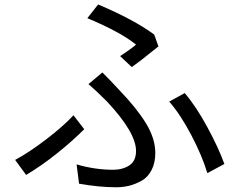

<svg xmlns="http://www.w3.org/2000/svg" viewBox="-20 -791 1040 836"><path d="M553.7 -499 502.9 -546.9Q545.9 -574.2 572.3 -596.7Q504.9 -651.4 360.4 -711.9L407.2 -771.5Q562.5 -706.1 651.4 -640.6L669.9 -588.9Q588.9 -523.4 553.7 -499ZM324.2 8.8 313.5 -75.2Q393.6 -51.8 472.7 -51.8Q513.7 -51.8 543 -70.8Q572.3 -89.8 572.3 -133.8Q572.3 -213.9 445.3 -349.6Q400.4 -394.5 365.2 -424.8L425.8 -475.6Q462.9 -438.5 498 -400.4Q575.2 -320.3 615.7 -253.9Q656.2 -187.5 656.2 -125Q656.2 -82 640.1 -50.8Q624 -19.5 597.2 -4.4Q570.3 10.7 543 17.6Q515.6 24.4 485.4 24.4Q412.1 24.4 324.2 8.8ZM957 -77.1 882.8 -37.1Q860.4 -112.3 813 -202.6Q765.6 -293 716.8 -348.6L784.2 -385.7Q833 -329.1 882.3 -238.3Q931.6 -147.5 957 -77.1ZM299.8 -289.1 346.7 -228.5Q299.8 -180.7 230.5 -125Q161.1 -69.3 93.8 -29.3L45.9 -94.7Q106.4 -127 181.6 -184.6Q256.8 -242.2 299.8 -289.1Z"/></svg>

Font: Gen Shin Gothic Regular
Style: Regular
Weight: 400
Designer: [Source Han Sans]
Ryoko NISHIZUKA  (kana & ideographs); Paul D. Hunt (Latin, Greek & Cyrillic); Wenlong ZHANG  (bopomofo
Version: Version 1.002.20150607